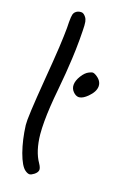

<svg xmlns="http://www.w3.org/2000/svg" viewBox="-146 -797 556 845"><g transform="rotate(20 132.0 -374.5)"><path d="M170.9 -406.2Q164.6 -412.6 161.6 -419.9Q158.2 -427.7 158.2 -437Q158.2 -456.5 172.4 -479.5Q186.5 -502.4 203.1 -510.3Q214.8 -516.1 219.7 -516.1Q225.1 -516.1 233.9 -511.2Q263.2 -494.6 264.2 -468.8Q264.2 -468.8 264.2 -467.3Q264.2 -442.4 237.3 -415.5Q217.8 -396 201.7 -393.6Q199.2 -393.1 197.3 -393.1Q183.6 -393.1 170.9 -406.2ZM103 -734.9Q109.4 -727.1 111.8 -714.8Q114.3 -702.6 114.7 -673.3Q115.2 -652.3 115.2 -632.3Q115.2 -585 112.8 -541Q109.9 -478 101.6 -394.5Q92.3 -305.2 92.3 -241.7Q92.3 -208.5 94.7 -182.1Q102.5 -105 133.8 -60.1Q145.5 -43 145 -32.2Q144 -21 130.9 -10.3Q119.1 -1 110.4 0Q110.4 0 109.9 0Q101.1 0 89.8 -7.8Q68.8 -22 48.8 -77.1Q29.3 -132.3 21 -198.2Q20 -207.5 20 -223.6Q20 -241.7 21.5 -268.1Q23.9 -318.8 31.7 -419.4Q38.6 -503.9 42.5 -571.3Q45.4 -629.9 45.4 -657.2Q45.4 -661.1 45.4 -664.6Q44.9 -678.2 44.9 -689.5Q44.9 -715.3 47.4 -725.1Q51.3 -739.3 65.9 -745.6Q73.7 -748.5 80.1 -748.5Q83.5 -748.5 85.9 -748Q94.7 -745.6 103 -734.9Z"/></g></svg>

Font: Casuwalt
Style: Regular
Weight: 400
Designer: Walter E Stewart
Version: 0.1